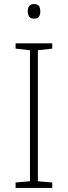

<svg xmlns="http://www.w3.org/2000/svg" viewBox="-20 -928 334 948"><path d="M238 0H57V-27L128 -33V-680L57 -688V-714H238V-688L167 -680V-33L238 -27ZM147 -908Q166 -908 172.5 -898Q179 -888 179 -872Q179 -856 172.5 -846Q166 -836 147 -836Q131 -836 124 -846Q117 -856 117 -872Q117 -888 124 -898Q131 -908 147 -908Z"/></svg>

Font: Noto Sans Khmer ExtraLight
Style: Regular
Weight: 250
Version: Version 2.003